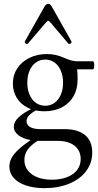

<svg xmlns="http://www.w3.org/2000/svg" viewBox="-20 -706 510 999"><path d="M28.8 160.6Q28.8 138.2 39.8 116.9Q50.8 95.7 75 73Q99.1 50.3 139.2 22.9Q98.6 15.6 75.2 -2.9Q51.8 -21.5 51.8 -45.9Q51.8 -71.3 76.4 -95.2Q101.1 -119.1 152.3 -143.6L173.8 -135.3Q144 -119.6 131.1 -105.5Q118.2 -91.3 118.2 -75.7Q118.2 -55.7 136.7 -44.9Q155.3 -34.2 190.9 -34.2H314.9Q361.8 -34.2 394.3 -20.3Q426.8 -6.3 443.4 20.8Q460 47.9 460 86.9Q460 141.6 428.5 183.8Q397 226.1 340.3 249.5Q283.7 272.9 210.9 272.9Q156.2 272.9 115 259Q73.7 245.1 51.3 219.7Q28.8 194.3 28.8 160.6ZM399.9 121.6Q399.9 92.3 385.5 71Q371.1 49.8 344.2 38.3Q317.4 26.9 280.8 26.9H175.3Q139.6 49.8 123.3 73.5Q106.9 97.2 106.9 126.5Q106.9 157.2 124.5 180.4Q142.1 203.6 174.3 216.3Q206.5 229 249.5 229Q294.9 229 328.9 215.8Q362.8 202.6 381.3 178.2Q399.9 153.8 399.9 121.6ZM46.9 -272Q46.9 -315.4 69.8 -350.3Q92.8 -385.3 133.3 -405Q173.8 -424.8 224.6 -424.8Q247.1 -424.8 269.3 -419.9Q291.5 -415 311.5 -406.2Q332 -397 349.4 -392.1Q366.7 -387.2 378.9 -387.2H463.9Q468.3 -387.2 469.7 -376.7Q471.2 -366.2 469.5 -355.7Q467.8 -345.2 463.9 -345.2H381.3Q382.8 -332.5 383.3 -319.3Q383.8 -306.2 383.8 -292Q383.8 -242.2 362.3 -204.8Q340.8 -167.5 301.5 -147.2Q262.2 -127 210 -127Q162.1 -127 125 -145.3Q87.9 -163.6 67.4 -196.5Q46.9 -229.5 46.9 -272ZM308.1 -275.9Q308.1 -311 296.4 -338.4Q284.7 -365.7 263.7 -380.9Q242.7 -396 215.3 -396Q188 -396 166.7 -380.9Q145.5 -365.7 133.8 -338.4Q122.1 -311 122.1 -275.9Q122.1 -240.7 133.8 -213.4Q145.5 -186 166.7 -170.9Q188 -155.8 215.3 -155.8Q242.7 -155.8 263.7 -170.9Q284.7 -186 296.4 -213.4Q308.1 -240.7 308.1 -275.9ZM109.4 -490.7 211.9 -672.4Q219.7 -686 230.5 -686Q241.2 -686 249 -672.4L351.6 -490.7Q353.5 -486.8 350.6 -482.7Q347.7 -478.5 342.8 -477.5Q337.9 -476.6 335 -480L245.1 -585.9Q234.9 -598.1 230.5 -598.1Q228.5 -598.1 224.9 -595Q221.2 -591.8 216.3 -585.9L126 -480Q123 -476.6 118.2 -477.5Q113.3 -478.5 110.4 -482.7Q107.4 -486.8 109.4 -490.7Z"/></svg>

Font: Junicode Two Beta VF
Style: Regular
Weight: 400
Designer: Peter S. Baker
Foundry: Briery Creek Software
Version: Version 1.031 beta; ttfautohint (v1.8.1.43-b0c9)